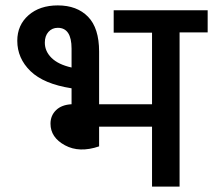

<svg xmlns="http://www.w3.org/2000/svg" viewBox="-20 -692 790 711"><path d="M749 -654V-572H645V-1H543V-223H347V-150Q274 -125 220.5 -154Q167 -183 167 -234Q167 -264 187.5 -284Q208 -304 245 -306V-365Q142 -381 93 -428.5Q44 -476 44 -541Q44 -599 85.5 -635.5Q127 -672 194 -672Q265 -672 306 -630Q347 -588 347 -501V-306H543V-571H401V-654ZM146 -534Q146 -502 171 -477.5Q196 -453 245 -442V-512Q245 -589 194 -589Q173 -589 159.5 -574Q146 -559 146 -534Z"/></svg>

Font: Martel Sans DemiBold
Style: Regular
Weight: 600
Designer: Dan Reynolds and Mathieu Réguer
Foundry: Dan Reynolds and Mathieu Réguer
Version: Version 1.001;PS 001.001;hotconv 1.0.70;makeotf.lib2.5.58329